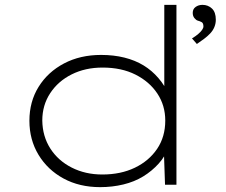

<svg xmlns="http://www.w3.org/2000/svg" viewBox="-20 -760 931 790"><path d="M392 10Q307 10 241.5 -25.5Q176 -61 138.5 -123Q101 -185 101 -263Q101 -342 139 -403Q177 -464 243.5 -499Q310 -534 396 -534Q448 -534 492 -523Q536 -512 570.5 -491Q605 -470 632 -438.5Q659 -407 676 -368L656 -383V-740H706V0H659L654 -146L675 -158Q661 -118 633 -87Q605 -56 569 -34Q533 -12 487.5 -1Q442 10 392 10ZM401 -42Q477 -42 535 -70Q593 -98 626.5 -147.5Q660 -197 660 -264Q660 -326 627.5 -375Q595 -424 537.5 -453Q480 -482 402 -482Q331 -482 275 -454Q219 -426 186.5 -376.5Q154 -327 154 -264Q155 -199 187 -149Q219 -99 275 -70.5Q331 -42 401 -42ZM790 -579 770 -602Q785 -611 795.5 -620Q806 -629 811.5 -637Q817 -645 817 -651Q817 -665 809.5 -669Q802 -673 794 -675Q787 -677 780 -685.5Q773 -694 773 -707Q773 -723 785 -731.5Q797 -740 813 -740Q836 -740 852 -725Q868 -710 868 -679Q868 -663 862 -648.5Q856 -634 844.5 -622Q833 -610 819.5 -600Q806 -590 790 -579Z"/></svg>

Font: Lexend Tera ExtraLight
Style: Regular
Weight: 250
Designer: Bonnie Shaver-Troup, Thomas Jockin
Foundry: Lexend
Version: Version 1.007